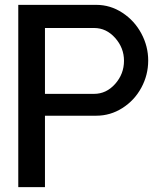

<svg xmlns="http://www.w3.org/2000/svg" viewBox="-20 -770 663 790"><path d="M376 -750Q434.1 -750 483.6 -717.5Q533.2 -685.1 561.5 -632.3Q589.8 -579.6 589.8 -521Q589.8 -461.4 561.5 -409.2Q533.2 -356.9 483.6 -325.4Q434.1 -293.9 376 -293.9H165V0H55.2V-750ZM367.2 -383.8Q417.5 -383.8 453.9 -424.8Q490.2 -465.8 490.2 -520Q490.2 -572.8 453.9 -613.8Q417.5 -654.8 367.2 -654.8H165V-383.8Z"/></svg>

Font: Oakes Grotesk Medium
Style: Regular
Weight: 500
Designer: Samuel Oakes
Foundry: Samuel Oakes
Version: Version 1.000;PS 001.000;hotconv 1.0.88;makeotf.lib2.5.64775